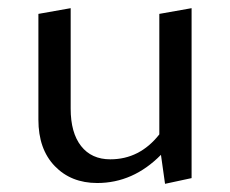

<svg xmlns="http://www.w3.org/2000/svg" viewBox="-20 -443 564 470"><path d="M370 -409 449 -423V-7L384 7L374 -64Q306 5 218 5Q154 5 114 -36.5Q74 -78 74 -150V-409L153 -423V-177Q153 -118 178.5 -85.5Q204 -53 250 -53Q322 -53 370 -114Z"/></svg>

Font: EauTest Medium
Style: Regular
Weight: 500
Designer: Christian Thalmann (Catharsis Fonts)
Version: Version 0.001;PS 000.001;hotconv 1.0.88;makeotf.lib2.5.64775